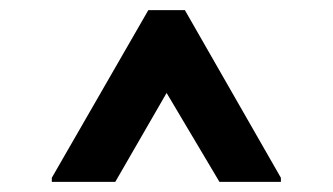

<svg xmlns="http://www.w3.org/2000/svg" viewBox="-20 -744 656 378"><path d="M82 -386V-394L272 -724H344L533 -394V-386H412L308 -561L207 -386Z"/></svg>

Font: Kufam
Style: Bold
Weight: 700
Designer: Wael Morcos, Artur Schmal
Foundry: Original Type
Version: Version 1.300; ttfautohint (v1.8.3)